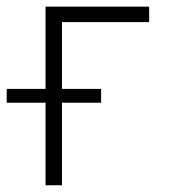

<svg xmlns="http://www.w3.org/2000/svg" viewBox="-59 -550 505 570"><path d="M383.8 -484.4H125V-286.1H241.2V-245.1H125V0H76.2V-245.1H-39.1V-286.1H76.2V-530.3H383.8Z"/></svg>

Font: Pretendard Std ExtraLight
Style: Regular
Weight: 200
Designer: Base glyphs from Inter by Rasmus Andersson; Hangeul glyphs from Noto Sans CJK(Source Han Sans) by Jang Soo-young and Kan
Foundry: Kil Hyung-jin
Version: Version 1.309